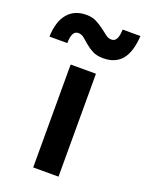

<svg xmlns="http://www.w3.org/2000/svg" viewBox="-210 -827 685 898"><g transform="rotate(20 132.5 -378.0)"><path d="M70.8 0V-512.2H196.8V0ZM-66.9 -601.1Q-64.5 -676.8 -31.2 -716.3Q2 -755.9 61 -755.9Q90.8 -755.9 111.8 -744.9Q132.8 -733.9 149.4 -721.4Q166 -709 179.9 -698Q193.8 -687 210 -687Q227.1 -687 235.1 -704.1Q243.2 -721.2 243.2 -749H332Q327.1 -668.5 295.2 -630.1Q263.2 -591.8 203.1 -591.8Q170.9 -591.8 149.9 -602.8Q128.9 -613.8 113 -627.4Q97.2 -641.1 84 -652.1Q70.8 -663.1 54.7 -663.1Q22 -663.1 22 -601.1Z"/></g></svg>

Font: Clear Sans
Style: Bold
Weight: 700
Foundry: Intel Corporation
Version: Version 1.00